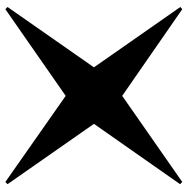

<svg xmlns="http://www.w3.org/2000/svg" viewBox="-12 -630 685 700"><g transform="rotate(-90 330.0 -280.5)"><path d="M646 42 330 -177 16 42 8 34 228 -280 8 -595 16 -603 330 -383 646 -603 654 -595 434 -280 654 35Z"/></g></svg>

Font: Reggae One
Style: Regular
Weight: 400
Designer: Fontworks Inc.
Foundry: Fontworks Inc.
Version: Version 1.100